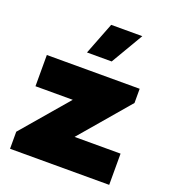

<svg xmlns="http://www.w3.org/2000/svg" viewBox="-134 -831 829 931"><g transform="rotate(20 280.5 -366.0)"><path d="M536.1 0H24.4V-87.9L229 -327.1H36.6V-488.3H515.6V-415L298.8 -161.1H536.1ZM342.8 -566.4H215.3L279.8 -732.4H440.4Z"/></g></svg>

Font: Kumbh Sans Black
Style: Regular
Weight: 900
Version: Version 1.005